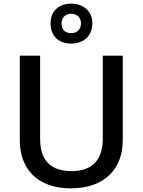

<svg xmlns="http://www.w3.org/2000/svg" viewBox="-20 -1018 779 1048"><path d="M369 -780C435 -780 484 -821 484 -891C484 -958 434 -998 369 -998C301 -998 256 -958 256 -890C256 -821 301 -780 369 -780ZM369 -837C334 -837 316 -857 316 -890C316 -923 338 -943 369 -943C399 -943 422 -923 422 -890C422 -857 400 -837 369 -837ZM650 -252V-714H541V-261C541 -152 490 -84 371 -84C256 -84 199 -143 199 -260V-714H88V-254C88 -95 185 10 366 10C559 10 650 -104 650 -252Z"/></svg>

Font: Noto Sans Balinese Medium
Style: Regular
Weight: 500
Designer: Aditya Bayu, David Williams
Foundry: David Williams
Version: Version 2.005